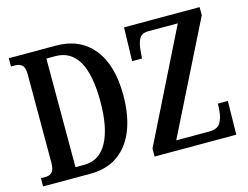

<svg xmlns="http://www.w3.org/2000/svg" viewBox="-97 -874 1334 1033"><g transform="rotate(-15 569.5 -357.0)"><path d="M24 0V-46H52Q74 -46 87 -60.5Q100 -75 100 -113V-604Q100 -642 85.5 -655Q71 -668 48 -668H24V-714H287Q419 -714 493.5 -623Q568 -532 568 -362Q568 -253 536.5 -171.5Q505 -90 442.5 -45Q380 0 287 0ZM268 -55Q353 -55 396.5 -135.5Q440 -216 440 -362Q440 -660 269 -660H219V-55ZM645 0V-44L951 -660H787Q749 -660 736 -635Q723 -610 720 -575L716 -527H661L666 -714H1087V-669L780 -54H963Q1010 -54 1026 -81Q1042 -108 1045 -144L1048 -187H1103L1100 0Z"/></g></svg>

Font: Noto Serif ExtraCondensed SemiBold
Style: Regular
Weight: 600
Width: 2
Designer: Monotype Design Team
Foundry: Monotype Imaging Inc.
Version: Version 2.015; ttfautohint (v1.8.4.7-5d5b)